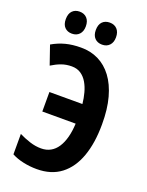

<svg xmlns="http://www.w3.org/2000/svg" viewBox="-168 -996 836 1089"><g transform="rotate(20 249.5 -451.5)"><path d="M183.1 -606Q149.4 -606 120.6 -595.5Q91.8 -585 63 -566.9L23.9 -680.2Q62.5 -702.6 103.8 -713.4Q145 -724.1 195.8 -724.1Q253.4 -724.6 301.3 -701.2Q349.1 -677.7 383.8 -631.3Q418.5 -585 437.5 -515.9Q456.5 -446.8 456.1 -355Q456.1 -243.2 426.8 -161.1Q397.5 -79.1 339.4 -34.7Q281.2 9.8 193.8 9.8Q152.3 9.8 112.5 1.2Q72.8 -7.3 42 -23.9V-147Q73.7 -131.3 108.2 -120.1Q142.6 -108.9 176.8 -108.9Q209 -108.9 233.6 -122.6Q258.3 -136.2 275.4 -162.4Q292.5 -188.5 302.2 -225.3Q312 -262.2 314 -308.1H112.8V-425.8H312Q308.6 -459.5 300 -491.5Q291.5 -523.4 276.4 -549.3Q261.2 -575.2 238.3 -590.6Q215.3 -606 183.1 -606ZM58.6 -846.2Q58.6 -879.4 75.2 -896.2Q91.8 -913.1 118.7 -913.1Q146.5 -913.1 163.1 -895.5Q179.7 -877.9 179.7 -846.2Q179.7 -815.4 163.1 -797.9Q146.5 -780.3 118.7 -780.3Q91.8 -780.3 75.2 -797.1Q58.6 -814 58.6 -846.2ZM239.7 -846.2Q239.7 -879.4 256.3 -896.2Q272.9 -913.1 300.8 -913.1Q328.6 -913.1 345.2 -895.5Q361.8 -877.9 361.8 -846.2Q361.8 -815.4 345.2 -797.9Q328.6 -780.3 300.8 -780.3Q272.9 -780.3 256.3 -797.6Q239.7 -814.9 239.7 -846.2Z"/></g></svg>

Font: Open Sans Condensed
Style: Regular
Weight: 400
Width: 3
Designer: Monotype Design Team
Foundry: Monotype Imaging Inc.
Version: Version 3.000